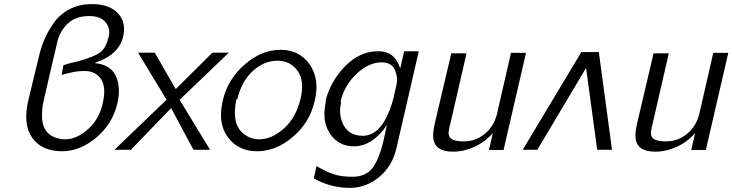

<svg xmlns="http://www.w3.org/2000/svg" viewBox="-20 -728 3559 933"><path d="M118 -242 168 -449Q178 -493 194.5 -533Q211 -573 240 -615Q269 -657 316.5 -682.5Q364 -708 424 -708H428Q511 -708 552.5 -664Q594 -620 579 -552Q558 -461 442 -423V-421Q516 -414 542 -360.5Q568 -307 551 -228Q528 -127 448.5 -60Q369 7 282 7Q183 7 136.5 -58.5Q90 -124 118 -242ZM280 -364 288 -411Q312 -420 362 -431Q444 -454 470 -476Q496 -498 508 -549Q518 -589 493 -620Q468 -650 414 -650Q349 -650 311 -615Q273 -580 260 -530L238 -437L194 -247Q186 -215 185 -189Q176 -90 243 -62Q273 -50 301 -51Q355 -53 408.5 -101Q462 -149 479 -225Q497 -302 472 -342Q446 -383 391 -383Q365 -383 341 -379Q300 -370 280 -364Z M536 0 789 -243V-244L651 -472H732L834 -295L1012 -472H1092L853 -243Q878 -202 927 -121Q976 -40 1001 0H920L812 -202H811L616 0Z M1062 -236Q1062 -239 1064 -245Q1088 -344 1169.5 -415Q1251 -486 1344 -486Q1435 -486 1485 -414.5Q1535 -343 1509 -237Q1486 -134 1404 -63.5Q1322 7 1229 7Q1138 7 1087.5 -61Q1037 -129 1062 -236ZM1133 -246H1129Q1118 -195 1123 -155Q1130 -104 1164 -77.5Q1198 -51 1240 -51Q1300 -51 1359 -103Q1418 -155 1441 -250Q1461 -336 1425.5 -384.5Q1390 -433 1329 -433Q1263 -433 1208.5 -383Q1154 -333 1133 -246Z M1564 -237Q1563 -238 1562 -238Q1583 -324 1646 -394.5Q1709 -465 1787 -477Q1809 -479 1822 -479Q1898 -478 1925 -396L1944 -479H2015L1907 -10Q1888 77 1824 131Q1760 185 1680 185Q1587 185 1505 139L1518 79Q1568 108 1604 119.5Q1640 131 1693 131Q1761 131 1794 83Q1827 35 1848 -64L1860 -121Q1832 -76 1790 -46.5Q1748 -17 1700 -17Q1625 -17 1583.5 -78.5Q1542 -140 1564 -237ZM1635 -235Q1637 -233 1638 -231Q1624 -174 1646 -127Q1668 -80 1716 -71Q1728 -68 1744 -68Q1842 -70 1891 -247L1906 -313Q1915 -347 1900 -386Q1884 -425 1835 -425Q1772 -425 1713 -369.5Q1654 -314 1635 -235Z M2094 -133 2173 -469H2247L2167 -121Q2164 -113 2161 -92Q2158 -79 2163 -67Q2171 -41 2234 -41Q2291 -41 2335.5 -77.5Q2380 -114 2395 -174L2463 -471H2536L2427 1H2356L2375 -82Q2340 -40 2287.5 -15.5Q2235 9 2181 9Q2090 9 2085 -61Q2083 -86 2094 -133Z M2954 0H2882L2828 -398L2591 0H2520L2805 -475H2890Z M3077 -133 3156 -469H3230L3150 -121Q3147 -113 3144 -92Q3141 -79 3146 -67Q3154 -41 3217 -41Q3274 -41 3318.5 -77.5Q3363 -114 3378 -174L3446 -471H3519L3410 1H3339L3358 -82Q3323 -40 3270.5 -15.5Q3218 9 3164 9Q3073 9 3068 -61Q3066 -86 3077 -133Z"/></svg>

Font: Coval
Style: ExtraLight Italic
Weight: 200
Foundry: Context Ltd
Version: Version 001.000